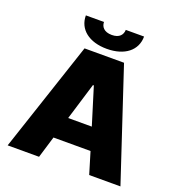

<svg xmlns="http://www.w3.org/2000/svg" viewBox="-156 -1026 1078 1156"><g transform="rotate(20 383.5 -448.0)"><path d="M222.7 0 264.6 -138.7H502L543.9 0H744.1L509.8 -707H256.8L21.5 0ZM569.3 -896.5H452.1C451.2 -866.2 432.6 -838.9 382.8 -838.9C332 -838.9 312.5 -867.2 312.5 -896.5H196.3C196.3 -807.6 268.6 -750 382.8 -750C497.1 -750 569.3 -807.6 569.3 -896.5ZM307.6 -279.3 379.9 -516.6H385.7L459 -279.3Z"/></g></svg>

Font: Pretendard Black
Style: Regular
Weight: 900
Designer: Base glyphs from Inter by Rasmus Andersson; Hangeul glyphs from Noto Sans CJK(Source Han Sans) by Jang Soo-young and Kan
Foundry: Kil Hyung-jin
Version: Version 1.309;Glyphs 3.2 (3225)